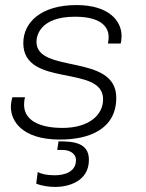

<svg xmlns="http://www.w3.org/2000/svg" viewBox="-20 -541 576 758"><path d="M79 -157H29C25 -144 23 -131 23 -118C23 -66 64 10 217 10C332 10 439 -31 439 -155C439 -332 124 -248 124 -376C124 -393 132 -475 276 -475C392 -475 409 -424 409 -395C409 -382 406 -371 406 -369H456C458 -371 460 -388 460 -399C460 -456 413 -521 282 -521C141 -521 72 -452 72 -371C72 -193 387 -288 387 -149C387 -84 327 -36 227 -36C132 -36 75 -68 75 -128C75 -137 76 -148 79 -157ZM129 138 123 184C145 193 174 197 199 197C247 197 331 177 331 90C331 22 270 17 211 17L206 51H228C253 51 280 64 280 91C280 139 232 151 196 151C163 151 141 145 129 138Z"/></svg>

Font: Chivo Light
Style: Italic
Weight: 300
Italic angle: -8°
Designer: Hector Gatti
Foundry: Omnibus-Type
Version: Version 1.003;PS 001.003;hotconv 1.0.70;makeotf.lib2.5.58329